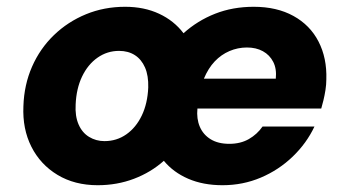

<svg xmlns="http://www.w3.org/2000/svg" viewBox="-20 -534 1021 566"><path d="M268 12Q200 12 149.5 -18.5Q99 -49 72.5 -101.5Q46 -154 49 -221Q51 -284 74.5 -337.5Q98 -391 139 -430.5Q180 -470 233.5 -492Q287 -514 349 -514Q405 -514 449 -493.5Q493 -473 521 -436Q562 -473 614 -493.5Q666 -514 728 -514Q796 -514 845 -487Q894 -460 919 -411.5Q944 -363 942 -300Q942 -285 939.5 -269Q937 -253 933.5 -238.5Q930 -224 927 -214H562Q559 -184 569 -160.5Q579 -137 601 -123.5Q623 -110 656 -110Q689 -110 713.5 -124Q738 -138 754 -161H907Q884 -112 843 -72.5Q802 -33 749 -10.5Q696 12 636 12Q579 12 535 -7Q491 -26 463 -60Q425 -26 375 -7Q325 12 268 12ZM288 -118Q324 -118 352.5 -138Q381 -158 398 -193.5Q415 -229 417 -276Q418 -311 407.5 -335Q397 -359 377.5 -371.5Q358 -384 331 -384Q296 -384 267.5 -364Q239 -344 222 -308.5Q205 -273 203 -226Q201 -192 211.5 -167.5Q222 -143 242.5 -130.5Q263 -118 288 -118ZM581 -302H793Q796 -331 785.5 -351.5Q775 -372 755 -383Q735 -394 708 -394Q681 -394 656.5 -383.5Q632 -373 613 -353Q594 -333 581 -302Z"/></svg>

Font: DM Sans 16pt Black
Style: Italic
Weight: 900
Italic angle: -10°
Version: Version 4.004;gftools[0.9.30]